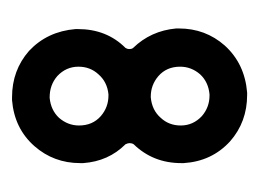

<svg xmlns="http://www.w3.org/2000/svg" viewBox="-76 -355 431 319"><g transform="rotate(90 139.5 -195.5)"><path d="M146.5 0Q193.4 -3.9 222.7 -37.1Q251 -69.3 251 -113.3Q251 -114.3 251 -118.2Q248 -160.2 219.7 -188.5Q217.8 -192.4 217.8 -195.3Q217.8 -199.2 219.7 -202.1Q251 -234.4 251 -281.2Q251 -282.2 251 -285.2Q248 -332 214.8 -362.3Q182.6 -390.6 137.7 -390.6Q135.7 -390.6 133.8 -390.6Q85.9 -386.7 55.7 -353.5Q27.3 -321.3 27.3 -277.3Q27.3 -276.4 27.3 -272.5Q31.2 -230.5 59.6 -201.2Q61.5 -199.2 61.5 -194.3Q61.5 -191.4 59.6 -188.5Q28.3 -157.2 28.3 -109.4Q28.3 -108.4 28.3 -105.5Q32.2 -58.6 64.5 -28.3Q96.7 0 141.6 0Q143.6 0 146.5 0ZM142.6 -62.5Q142.6 -62.5 141.6 -62.5Q121.1 -62.5 106.4 -75.2Q90.8 -89.8 90.8 -110.4Q90.8 -129.9 103.5 -143.6Q116.2 -158.2 136.7 -160.2Q137.7 -160.2 138.7 -160.2Q158.2 -160.2 172.9 -147.5Q188.5 -133.8 188.5 -111.3Q188.5 -92.8 175.8 -78.1Q163.1 -64.5 142.6 -62.5ZM141.6 -230.5Q141.6 -230.5 140.6 -230.5Q121.1 -230.5 106.4 -243.2Q90.8 -256.8 90.8 -279.3Q90.8 -297.9 103.5 -312.5Q116.2 -326.2 136.7 -328.1Q137.7 -328.1 138.7 -328.1Q158.2 -328.1 172.9 -315.4Q188.5 -300.8 188.5 -280.3Q188.5 -260.7 175.8 -247.1Q163.1 -232.4 141.6 -230.5Z"/></g></svg>

Font: Lega 2020-21MOD
Style: Regular
Weight: 400
Designer: SIL Open Font License
Foundry: SIL Open Font License
Version: Version 1.00;July 1, 2020;FontCreator 13.0.0.2670 32-bit